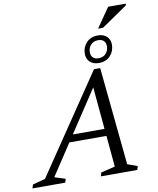

<svg xmlns="http://www.w3.org/2000/svg" viewBox="-176 -1150 1015 1234"><g transform="rotate(-10 332.0 -533.0)"><path d="M187.5 -250 203 -296.5H522L506 -250ZM560.5 -47.5 625.5 -24 618 0H380.5L387.5 -24L479.5 -46.5L428 -609.5H456.5L84.5 -46.5L155 -24L148 0H-66L-58.5 -24L24 -46.5L456.5 -686H497ZM518.5 -895.5Q554 -895.5 575.8 -875.5Q597.5 -855.5 597.5 -821.5Q597.5 -780 570.2 -749.8Q543 -719.5 494.5 -719.5Q459 -719.5 437.2 -739.5Q415.5 -759.5 415.5 -793.5Q415.5 -835 443 -865.2Q470.5 -895.5 518.5 -895.5ZM498 -750Q529 -750 546.5 -770Q564 -790 564 -816Q564 -840 551.2 -852.5Q538.5 -865 515 -865Q484 -865 466.5 -845Q449 -825 449 -799Q449 -775.5 461.8 -762.8Q474.5 -750 498 -750ZM527.5 -938 616 -1065.5H730.5L729.5 -1054.5L560 -938Z"/></g></svg>

Font: Newsreader 16pt 16pt
Style: Italic
Weight: 400
Italic angle: -17°
Version: Version 1.003